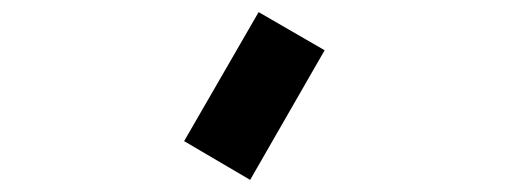

<svg xmlns="http://www.w3.org/2000/svg" viewBox="-20 -89 840 317"><path d="M407 -69 516 -6 393 208 284 144Z"/></svg>

Font: Digital Numbers
Style: Regular
Weight: 400
Version: Version 001.102